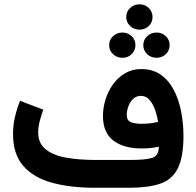

<svg xmlns="http://www.w3.org/2000/svg" viewBox="-20 -886 927 906"><path d="M575.7 -805.7Q575.7 -831.1 594 -848.4Q612.3 -865.7 638.2 -865.7Q664.1 -865.7 681.9 -848.4Q699.7 -831.1 699.7 -805.7Q699.7 -780.3 681.9 -763.2Q664.1 -746.1 638.2 -746.1Q612.3 -746.1 594 -763.4Q575.7 -780.8 575.7 -805.7ZM656.2 -672.9Q656.2 -698.2 674.6 -715.3Q692.9 -732.4 718.8 -732.4Q744.6 -732.4 762.5 -715.3Q780.3 -698.2 780.3 -672.9Q780.3 -647.5 762.5 -630.4Q744.6 -613.3 718.8 -613.3Q692.9 -613.3 674.6 -630.4Q656.2 -647.5 656.2 -672.9ZM495.1 -672.9Q495.1 -698.2 513.4 -715.3Q531.7 -732.4 557.6 -732.4Q583.5 -732.4 601.3 -715.3Q619.1 -698.2 619.1 -672.9Q619.1 -647.5 601.3 -630.4Q583.5 -613.3 557.6 -613.3Q531.7 -613.3 513.4 -630.4Q495.1 -647.5 495.1 -672.9ZM729.5 -193.8Q691.9 -185.5 648.9 -185.5Q563.5 -185.5 514.6 -222.9Q465.8 -260.3 465.8 -338.9Q465.8 -377.9 478 -417Q490.2 -456.1 513.7 -488.5Q537.1 -521 570.6 -540.5Q604 -560.1 646 -560.1Q701.2 -560.1 739.3 -533Q777.3 -505.9 800.8 -460.2Q824.2 -414.6 835 -358.6Q845.7 -302.7 845.7 -245.1Q845.7 -144.5 819.1 -91.6Q792.5 -38.6 736.1 -19.3Q679.7 0 589.8 0H427.2Q312.5 0 225.6 -23.7Q138.7 -47.4 90.1 -102.8Q41.5 -158.2 41.5 -253.9Q41.5 -295.9 51 -335.9Q60.5 -376 74.7 -410.2L184.1 -368.7Q176.3 -346.2 168.2 -317.1Q160.2 -288.1 160.2 -261.2Q160.2 -209.5 195.8 -181.2Q231.4 -152.8 292 -142.1Q352.5 -131.3 427.2 -131.3H598.6Q666 -131.3 697.5 -140.9Q729 -150.4 729.5 -193.8ZM648.4 -301.8Q689 -301.8 726.1 -311Q722.2 -336.4 712.6 -365Q703.1 -393.6 686.5 -413.6Q669.9 -433.6 645 -433.6Q623 -433.6 608.2 -419.2Q593.3 -404.8 585.7 -384.3Q578.1 -363.8 578.1 -344.2Q578.1 -316.9 598.1 -309.3Q618.2 -301.8 648.4 -301.8Z"/></svg>

Font: Vazirmatn RD
Style: Bold
Weight: 700
Designer: Saber Rastikerdar
Foundry: Saber Rastikerdar
Version: Version 32.102